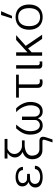

<svg xmlns="http://www.w3.org/2000/svg" viewBox="1312 -2142 1030 3695"><g transform="rotate(-90 1827.5 -295.0)"><path d="M66 -127C66 -41 141 11 265 11C399 11 485 -48 485 -139H421C421 -80 358 -38 272 -38C187 -38 135 -74 135 -138C135 -189 174 -229 228 -231L328 -236V-288L223 -292C182 -294 151 -330 151 -375C151 -429 197 -462 274 -462C353 -462 401 -428 401 -369H463C463 -455 388 -511 265 -511C154 -511 87 -462 87 -382C87 -323 121 -279 174 -263C102 -238 66 -189 66 -127Z M854 -388C782 -395 711 -456 711 -531C711 -589 741 -636 811 -667H1001V-722H623V-667H736C679 -636 644 -582 644 -521C644 -457 690 -403 750 -374C668 -350 610 -291 610 -188C610 -75 675 6 781 6H955C980 6 986 19 986 31C986 46 976 75 970 94L934 200H990L1031 78C1036 62 1043 36 1043 16C1043 -21 1017 -52 963 -52H801C732 -52 679 -101 679 -198C679 -304 802 -336 886 -336H973V-388Z M1204 -500C1130 -413 1084 -344 1084 -230C1084 -111 1126 11 1259 11C1334 11 1377 -29 1399 -81C1420 -30 1451 11 1531 11C1675 11 1713 -121 1713 -228C1713 -325 1664 -426 1589 -500H1515C1597 -428 1648 -317 1648 -224C1648 -134 1616 -42 1527 -42C1472 -42 1431 -86 1431 -145V-387H1365V-132C1365 -86 1317 -43 1267 -43C1188 -43 1150 -124 1150 -226C1150 -331 1194 -403 1276 -500Z M1984 -448V-83C1984 -22 2016 9 2089 9C2108 9 2127 7 2146 2V-47C2137 -45 2119 -43 2109 -43C2060 -43 2050 -68 2050 -111V-448L2237 -449V-501H1796V-447Z M2354 -52C2354 -21 2382 3 2416 3H2492V-50C2484 -48 2471 -45 2461 -45C2442 -45 2420 -56 2420 -81V-500H2354Z M2906 -500 2668 -283V-500H2602V0H2668V-203L2743 -270L2926 0H3006L2792 -315L2998 -500Z M3102 -250C3102 -89 3195 11 3346 11C3497 11 3588 -89 3588 -250C3588 -411 3497 -511 3346 -511C3195 -511 3102 -411 3102 -250ZM3171 -250C3171 -388 3237 -461 3345 -461C3454 -461 3518 -387 3518 -250C3518 -112 3453 -39 3345 -39C3237 -39 3171 -112 3171 -250ZM3459 -790H3386L3319 -580H3369Z"/></g></svg>

Font: Perun Light
Style: Regular
Weight: 300
Foundry: Copyright (c) Stefan Peev, Context Ltd, 2016
Version: Version 1.089